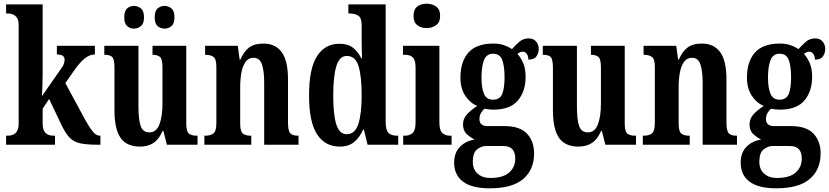

<svg xmlns="http://www.w3.org/2000/svg" viewBox="-20 -784 4491 1040"><path d="M13 0V-49H24Q35 -49 48.5 -53.5Q62 -58 71.5 -72.5Q81 -87 81 -116V-648Q81 -676 71 -689Q61 -702 48 -706.5Q35 -711 24 -711H13V-760H211V-377Q211 -360 210 -335Q209 -310 208.5 -289Q208 -268 207 -263L306 -405Q323 -427 326.5 -440.5Q330 -454 330 -461Q330 -489 288 -489V-536H494V-489Q466 -489 438.5 -467Q411 -445 380 -400L334 -334L442 -134Q465 -93 483 -71Q501 -49 520 -49H524V0H512Q451 0 415.5 -7.5Q380 -15 358 -37.5Q336 -60 314 -105L246 -248L211 -195V-115Q211 -86 220.5 -72Q230 -58 243 -53.5Q256 -49 267 -49H278V0Z M738 10Q666 10 633 -37.5Q600 -85 600 -187V-417Q600 -461 589 -474Q578 -487 548 -487H545V-536H730V-207Q730 -136 742 -101.5Q754 -67 789 -67Q827 -67 843.5 -110Q860 -153 860 -223V-420Q860 -465 846 -476Q832 -487 809 -487H806V-536H989V-114Q989 -70 1004.5 -59.5Q1020 -49 1043 -49H1050V0H884L865 -75H861Q841 -29 811 -9.5Q781 10 738 10ZM872 -629Q850 -629 834 -642.5Q818 -656 818 -690Q818 -725 834 -738.5Q850 -752 872 -752Q892 -752 908.5 -738.5Q925 -725 925 -690Q925 -656 908.5 -642.5Q892 -629 872 -629ZM705 -629Q685 -629 669 -642.5Q653 -656 653 -690Q653 -725 669 -738.5Q685 -752 705 -752Q726 -752 743 -738.5Q760 -725 760 -690Q760 -656 743 -642.5Q726 -629 705 -629Z M1087 0V-49H1092Q1120 -49 1136 -61Q1152 -73 1152 -119V-421Q1152 -464 1136.5 -475.5Q1121 -487 1095 -487H1091V-536H1268L1278 -461H1282Q1300 -504 1328.5 -526Q1357 -548 1407 -548Q1472 -548 1506 -501.5Q1540 -455 1540 -354V-120Q1540 -74 1553 -61.5Q1566 -49 1593 -49H1597V0H1411V-335Q1411 -399 1399 -435Q1387 -471 1353 -471Q1326 -471 1310 -448.5Q1294 -426 1287.5 -390Q1281 -354 1281 -313V-115Q1281 -72 1295.5 -60.5Q1310 -49 1337 -49H1341V0Z M1820 10Q1741 10 1697.5 -56.5Q1654 -123 1654 -267Q1654 -412 1697 -479.5Q1740 -547 1819 -547Q1865 -547 1892.5 -525Q1920 -503 1937 -468H1941Q1940 -491 1939.5 -520Q1939 -549 1939 -577V-646Q1939 -689 1919.5 -700Q1900 -711 1874 -711H1867V-760H2069V-125Q2069 -79 2084.5 -64Q2100 -49 2130 -49H2137V0H1971L1951 -82H1947Q1928 -39 1898 -14.5Q1868 10 1820 10ZM1858 -57Q1903 -57 1921 -112.5Q1939 -168 1939 -268Q1939 -371 1922 -426Q1905 -481 1858 -481Q1819 -481 1802 -426Q1785 -371 1785 -267Q1785 -161 1802 -109Q1819 -57 1858 -57Z M2291 -632Q2260 -632 2240 -648Q2220 -664 2220 -698Q2220 -733 2240 -748.5Q2260 -764 2291 -764Q2321 -764 2342.5 -748.5Q2364 -733 2364 -698Q2364 -664 2342.5 -648Q2321 -632 2291 -632ZM2164 0V-49H2173Q2199 -49 2215 -63.5Q2231 -78 2231 -121V-418Q2231 -459 2216 -473Q2201 -487 2176 -487H2163V-536H2360V-122Q2360 -78 2376 -63.5Q2392 -49 2417 -49H2426V0Z M2633 236Q2536 236 2488 200Q2440 164 2440 97Q2440 43 2471.5 11Q2503 -21 2551 -28Q2529 -39 2508.5 -57.5Q2488 -76 2488 -110Q2488 -142 2510 -165.5Q2532 -189 2565 -210Q2525 -227 2499.5 -266.5Q2474 -306 2474 -363Q2474 -451 2517.5 -499.5Q2561 -548 2652 -548Q2684 -548 2708 -540Q2732 -532 2753 -518Q2770 -537 2791.5 -556.5Q2813 -576 2844 -576Q2870 -576 2884 -559Q2898 -542 2898 -519Q2898 -496 2885.5 -478.5Q2873 -461 2842 -461Q2842 -482 2832.5 -493Q2823 -504 2813 -504Q2803 -504 2796 -500.5Q2789 -497 2783 -492Q2801 -472 2814 -442.5Q2827 -413 2827 -368Q2827 -289 2785 -239.5Q2743 -190 2652 -190Q2643 -190 2628 -191.5Q2613 -193 2605 -195Q2595 -188 2586 -173Q2577 -158 2577 -139Q2577 -119 2589 -110Q2601 -101 2620 -101H2713Q2796 -101 2834.5 -60Q2873 -19 2873 47Q2873 135 2814 185.5Q2755 236 2633 236ZM2650 -244Q2688 -244 2700.5 -275.5Q2713 -307 2713 -365Q2713 -425 2700.5 -459Q2688 -493 2651 -493Q2615 -493 2601.5 -458Q2588 -423 2588 -364Q2588 -308 2601.5 -276Q2615 -244 2650 -244ZM2636 180Q2705 180 2738 150.5Q2771 121 2771 75Q2771 7 2707 7H2611Q2588 7 2564.5 25Q2541 43 2541 93Q2541 133 2567 156.5Q2593 180 2636 180Z M3113 10Q3041 10 3008 -37.5Q2975 -85 2975 -187V-417Q2975 -461 2964 -474Q2953 -487 2923 -487H2920V-536H3105V-207Q3105 -136 3117 -101.5Q3129 -67 3164 -67Q3202 -67 3218.5 -110Q3235 -153 3235 -223V-420Q3235 -465 3221 -476Q3207 -487 3184 -487H3181V-536H3364V-114Q3364 -70 3379.5 -59.5Q3395 -49 3418 -49H3425V0H3259L3240 -75H3236Q3216 -29 3186 -9.5Q3156 10 3113 10Z M3462 0V-49H3467Q3495 -49 3511 -61Q3527 -73 3527 -119V-421Q3527 -464 3511.5 -475.5Q3496 -487 3470 -487H3466V-536H3643L3653 -461H3657Q3675 -504 3703.5 -526Q3732 -548 3782 -548Q3847 -548 3881 -501.5Q3915 -455 3915 -354V-120Q3915 -74 3928 -61.5Q3941 -49 3968 -49H3972V0H3786V-335Q3786 -399 3774 -435Q3762 -471 3728 -471Q3701 -471 3685 -448.5Q3669 -426 3662.5 -390Q3656 -354 3656 -313V-115Q3656 -72 3670.5 -60.5Q3685 -49 3712 -49H3716V0Z M4185 236Q4088 236 4040 200Q3992 164 3992 97Q3992 43 4023.5 11Q4055 -21 4103 -28Q4081 -39 4060.5 -57.5Q4040 -76 4040 -110Q4040 -142 4062 -165.5Q4084 -189 4117 -210Q4077 -227 4051.5 -266.5Q4026 -306 4026 -363Q4026 -451 4069.5 -499.5Q4113 -548 4204 -548Q4236 -548 4260 -540Q4284 -532 4305 -518Q4322 -537 4343.5 -556.5Q4365 -576 4396 -576Q4422 -576 4436 -559Q4450 -542 4450 -519Q4450 -496 4437.5 -478.5Q4425 -461 4394 -461Q4394 -482 4384.5 -493Q4375 -504 4365 -504Q4355 -504 4348 -500.5Q4341 -497 4335 -492Q4353 -472 4366 -442.5Q4379 -413 4379 -368Q4379 -289 4337 -239.5Q4295 -190 4204 -190Q4195 -190 4180 -191.5Q4165 -193 4157 -195Q4147 -188 4138 -173Q4129 -158 4129 -139Q4129 -119 4141 -110Q4153 -101 4172 -101H4265Q4348 -101 4386.5 -60Q4425 -19 4425 47Q4425 135 4366 185.5Q4307 236 4185 236ZM4202 -244Q4240 -244 4252.5 -275.5Q4265 -307 4265 -365Q4265 -425 4252.5 -459Q4240 -493 4203 -493Q4167 -493 4153.5 -458Q4140 -423 4140 -364Q4140 -308 4153.5 -276Q4167 -244 4202 -244ZM4188 180Q4257 180 4290 150.5Q4323 121 4323 75Q4323 7 4259 7H4163Q4140 7 4116.5 25Q4093 43 4093 93Q4093 133 4119 156.5Q4145 180 4188 180Z"/></svg>

Font: Noto Serif Armenian ExtraCondensed
Style: Bold
Weight: 700
Width: 2
Designer: Monotype Design Team
Foundry: Monotype Imaging Inc.
Version: Version 2.008; ttfautohint (v1.8.4.7-5d5b)